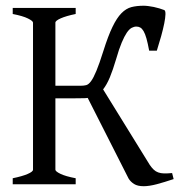

<svg xmlns="http://www.w3.org/2000/svg" viewBox="-20 -643 636 670"><path d="M585.9 -18.1Q553.7 -7.3 527.1 -0.2Q500.5 6.8 481.4 6.8Q460 6.8 447.8 -1Q435.5 -8.8 428.7 -20L286.1 -301.3Q282.2 -300.8 278.3 -300.5Q274.4 -300.3 270 -300.3Q260.3 -300.3 246.8 -300Q233.4 -299.8 219.7 -299.8H173.3V-50.8Q173.3 -44.9 190.9 -36.4Q208.5 -27.8 244.1 -21V0H24.4V-21Q57.6 -27.8 76.4 -35.9Q95.2 -43.9 95.2 -50.8V-564Q95.2 -569.8 77.4 -578.6Q59.6 -587.4 24.4 -594.2V-615.2H244.1V-594.2Q210.9 -587.4 192.1 -579.1Q173.3 -570.8 173.3 -564V-343.8H261.7Q272.5 -343.8 280.8 -345.9Q289.1 -348.1 297.6 -359.6Q306.2 -371.1 316.4 -395.8Q326.7 -420.4 340.8 -465.3Q357.4 -518.1 372.6 -549.3Q387.7 -580.6 403.8 -596.9Q419.9 -613.3 438.5 -618.2Q457 -623 481.4 -623Q488.8 -623 497.8 -621.8Q506.8 -620.6 516.6 -618.7Q526.4 -616.7 535.9 -613.8Q545.4 -610.8 553.2 -607.9Q557.6 -606 557.4 -593.5Q557.1 -581.1 553.2 -561.5Q549.3 -542 542.5 -517.3Q535.6 -492.7 527.3 -466.3H500.5Q495.6 -492.7 491 -509Q486.3 -525.4 481 -534.4Q475.6 -543.5 469.5 -546.9Q463.4 -550.3 456.1 -550.3Q447.8 -550.3 439.5 -545.9Q431.2 -541.5 422.6 -529.1Q414.1 -516.6 404.8 -494.6Q395.5 -472.7 385.3 -437Q374 -398.9 363.3 -373Q352.5 -347.2 339.8 -331.1L502.4 -67.9Q509.8 -57.1 516.6 -50.8Q523.4 -44.4 532.2 -41.3Q541 -38.1 552.5 -37.8Q564 -37.6 580.6 -39.1Z"/></svg>

Font: Gentium Plus Cyr
Style: Regular
Weight: 400
Designer: J. Victor Gaultney, Annie Olsen, Iska Routamaa, Becca Hirsbrunner
Foundry: SIL International
Version: Version 5.000